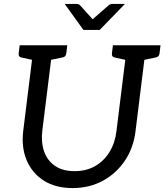

<svg xmlns="http://www.w3.org/2000/svg" viewBox="-20 -947 836 976"><path d="M349 9Q262 9 202.5 -29Q143 -67 115.5 -132.5Q88 -198 98 -281L152 -717H249L195 -282Q188 -223 204.5 -176.5Q221 -130 260 -103.5Q299 -77 359 -77Q419 -77 464 -103Q509 -129 537 -175Q565 -221 572 -281L626 -717H723L669 -281Q659 -196 615 -130.5Q571 -65 502.5 -28Q434 9 349 9ZM182 -717 161 -639 88 -655Q80 -657 77 -662Q74 -667 75 -676L80 -717ZM322 -717 317 -676Q316 -667 311.5 -662Q307 -657 298 -655L221 -639L220 -717ZM656 -717 635 -639 562 -655Q554 -657 551 -662Q548 -667 549 -676L554 -717ZM796 -717 791 -676Q790 -667 785.5 -662Q781 -657 772 -655L695 -639L694 -717ZM615 -927 487 -795H404L309 -927H368Q380 -927 387 -920L451 -849L532 -920Q535 -923 541 -925Q547 -927 553 -927Z"/></svg>

Font: Aleo
Style: Italic
Weight: 400
Italic angle: -7°
Designer: Alessio Laiso
Foundry: Alessio Laiso
Version: Version 2.001;gftools[0.9.29]